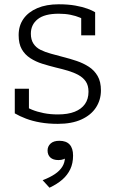

<svg xmlns="http://www.w3.org/2000/svg" viewBox="-20 -567 538 896"><path d="M393 -139Q393 -168 380.5 -186.5Q368 -205 346 -217Q324 -229 297 -237Q270 -245 240 -252Q208 -260 177.5 -269.5Q147 -279 121.5 -295.5Q96 -312 81.5 -337.5Q67 -363 67 -403Q67 -447 89.5 -479Q112 -511 154 -529Q196 -547 254 -547Q298 -547 331.5 -541Q365 -535 388 -526.5Q411 -518 424 -510V-402H359V-498Q365 -496 370 -493.5Q375 -491 378.5 -486.5Q382 -482 384.5 -476.5Q387 -471 388 -463Q374 -476 354 -484.5Q334 -493 309 -498Q284 -503 254 -503Q188 -503 156 -477.5Q124 -452 124 -410Q124 -382 136 -363.5Q148 -345 169 -334.5Q190 -324 217.5 -316.5Q245 -309 275 -301Q307 -293 338 -282.5Q369 -272 394.5 -255.5Q420 -239 435.5 -212.5Q451 -186 451 -145Q451 -101 428 -65.5Q405 -30 360 -9.5Q315 11 250 11Q206 11 168.5 4.5Q131 -2 101 -13.5Q71 -25 49 -38V-153H115V-27Q105 -33 99 -39.5Q93 -46 90 -52.5Q87 -59 86.5 -66Q86 -73 87 -79Q105 -65 129.5 -55Q154 -45 184.5 -39Q215 -33 250 -33Q297 -33 328.5 -45.5Q360 -58 376.5 -81.5Q393 -105 393 -139ZM211 309 179 274Q213 261 236 245.5Q259 230 271 210.5Q283 191 283 167L295 164Q288 172 277 176Q266 180 253 180Q228 180 215 168Q202 156 202 135Q202 116 216 103Q230 90 257 90Q289 90 305 107.5Q321 125 321 159Q321 195 308 222.5Q295 250 271 271Q247 292 211 309Z"/></svg>

Font: Roboto Serif ExtraLight
Style: Regular
Weight: 250
Version: Version 1.007